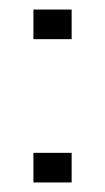

<svg xmlns="http://www.w3.org/2000/svg" viewBox="-20 -382 220 402"><path d="M50 -300V-362H130V-300ZM50 0V-62H130V0Z"/></svg>

Font: Big Shoulders Stencil Thin
Style: Regular
Weight: 100
Designer: Patric King
Foundry: XO Type Co
Version: Version 2.001